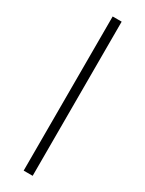

<svg xmlns="http://www.w3.org/2000/svg" viewBox="-201 -780 612 809"><g transform="rotate(30 105.0 -375.0)"><path d="M83.3 -750V0H127.1V-750Z"/></g></svg>

Font: Manrope3 Thin
Style: Regular
Weight: 100
Width: 4
Designer: Mikhail Sharanda
Foundry: Mikhail Sharanda
Version: Version 3.000;PS 003.000;hotconv 1.0.88;makeotf.lib2.5.64775